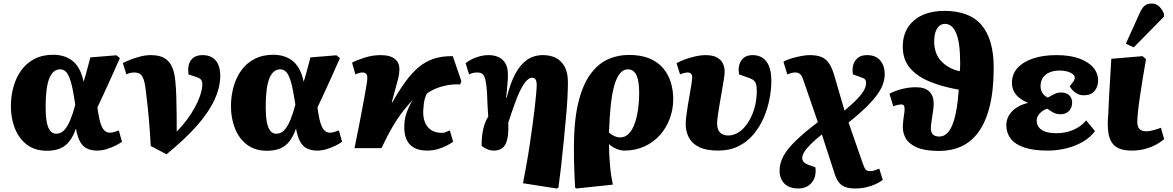

<svg xmlns="http://www.w3.org/2000/svg" viewBox="-20 -844 6681 1094"><path d="M248 15Q179 15 133.5 -19.5Q88 -54 65 -112Q42 -170 42 -238Q42 -296 56.5 -348.5Q71 -401 100.5 -442.5Q130 -484 176 -508Q222 -532 284 -532Q311 -532 337.5 -525Q364 -518 387.5 -501.5Q411 -485 428.5 -455.5Q446 -426 456 -380H457Q464 -401 469.5 -422Q475 -443 481.5 -467Q488 -491 495 -517L643 -529L663 -513Q640 -461 618 -412Q596 -363 575.5 -318.5Q555 -274 535 -232L538 -210Q545 -163 554.5 -136.5Q564 -110 576.5 -99Q589 -88 606 -88Q618 -88 630 -91.5Q642 -95 657 -101L675 -36Q660 -25 637.5 -14Q615 -3 588 5.5Q561 14 532 14Q504 14 479.5 4Q455 -6 438.5 -33Q422 -60 413 -110H412Q398 -69 376.5 -40.5Q355 -12 323.5 1.5Q292 15 248 15ZM300 -82Q327 -82 346 -102.5Q365 -123 380.5 -160.5Q396 -198 409 -248L405 -272Q395 -338 384 -376.5Q373 -415 358.5 -432Q344 -449 323 -449Q301 -449 285 -434.5Q269 -420 259 -392.5Q249 -365 244.5 -325Q240 -285 240 -233Q240 -184 246 -150.5Q252 -117 265.5 -99.5Q279 -82 300 -82Z M929 35 839 -12Q836 -62 833.5 -99Q831 -136 828 -168Q825 -200 821.5 -235.5Q818 -271 812 -317Q807 -367 798.5 -391Q790 -415 777 -423Q764 -431 743 -431Q735 -431 724.5 -429Q714 -427 700 -420L680 -485Q698 -494 724.5 -504.5Q751 -515 781 -522.5Q811 -530 841 -530Q868 -530 891.5 -523.5Q915 -517 933.5 -500.5Q952 -484 963.5 -455Q975 -426 979 -382Q983 -343 984.5 -293Q986 -243 986.5 -190.5Q987 -138 987 -94Q1021 -129 1046 -163Q1071 -197 1088 -228Q1105 -259 1115 -285Q1125 -311 1129 -331Q1133 -351 1133 -362Q1133 -379 1126 -389Q1119 -399 1096 -406L1054 -420Q1047 -472 1068 -501Q1089 -530 1135 -530Q1182 -530 1208.5 -500Q1235 -470 1235 -412Q1235 -346 1201.5 -274Q1168 -202 1099.5 -125Q1031 -48 929 35Z M1502 15Q1433 15 1387.5 -19.5Q1342 -54 1319 -112Q1296 -170 1296 -238Q1296 -296 1310.5 -348.5Q1325 -401 1354.5 -442.5Q1384 -484 1430 -508Q1476 -532 1538 -532Q1565 -532 1591.5 -525Q1618 -518 1641.5 -501.5Q1665 -485 1682.5 -455.5Q1700 -426 1710 -380H1711Q1718 -401 1723.5 -422Q1729 -443 1735.5 -467Q1742 -491 1749 -517L1897 -529L1917 -513Q1894 -461 1872 -412Q1850 -363 1829.5 -318.5Q1809 -274 1789 -232L1792 -210Q1799 -163 1808.5 -136.5Q1818 -110 1830.5 -99Q1843 -88 1860 -88Q1872 -88 1884 -91.5Q1896 -95 1911 -101L1929 -36Q1914 -25 1891.5 -14Q1869 -3 1842 5.5Q1815 14 1786 14Q1758 14 1733.5 4Q1709 -6 1692.5 -33Q1676 -60 1667 -110H1666Q1652 -69 1630.5 -40.5Q1609 -12 1577.5 1.5Q1546 15 1502 15ZM1554 -82Q1581 -82 1600 -102.5Q1619 -123 1634.5 -160.5Q1650 -198 1663 -248L1659 -272Q1649 -338 1638 -376.5Q1627 -415 1612.5 -432Q1598 -449 1577 -449Q1555 -449 1539 -434.5Q1523 -420 1513 -392.5Q1503 -365 1498.5 -325Q1494 -285 1494 -233Q1494 -184 1500 -150.5Q1506 -117 1519.5 -99.5Q1533 -82 1554 -82Z M2413 14Q2368 14 2338 -3Q2308 -20 2294.5 -53.5Q2281 -87 2284 -136Q2285 -160 2290.5 -181Q2296 -202 2306 -225Q2316 -248 2331 -275Q2307 -248 2284.5 -220.5Q2262 -193 2241.5 -161.5Q2221 -130 2199.5 -91Q2178 -52 2154 0H2000Q2015 -72 2026 -130Q2037 -188 2045.5 -232Q2054 -276 2059.5 -307.5Q2065 -339 2068 -358Q2071 -377 2072 -384Q2075 -412 2068 -421.5Q2061 -431 2045 -431Q2038 -431 2028 -428.5Q2018 -426 2005 -420L1986 -487Q2014 -502 2058.5 -516Q2103 -530 2150 -530Q2205 -530 2232.5 -506Q2260 -482 2255 -435Q2255 -422 2248.5 -396Q2242 -370 2232.5 -335.5Q2223 -301 2212 -260H2215Q2254 -329 2290.5 -379Q2327 -429 2366 -461.5Q2405 -494 2452 -509.5Q2499 -525 2560 -524L2609 -381L2602 -363Q2558 -365 2519.5 -356.5Q2481 -348 2453 -335Q2425 -322 2411 -309Q2404 -294 2400.5 -281Q2397 -268 2395 -253.5Q2393 -239 2392 -220Q2389 -182 2399.5 -152Q2410 -122 2434.5 -104.5Q2459 -87 2498 -87Q2508 -87 2518 -90.5Q2528 -94 2543 -101L2562 -36Q2546 -25 2523.5 -13.5Q2501 -2 2473.5 6Q2446 14 2413 14Z M3151 230 2960 200Q2969 153 2979 98Q2989 43 2997.5 -14Q3006 -71 3013.5 -125.5Q3021 -180 3026.5 -227.5Q3032 -275 3035 -309Q3038 -343 3038 -360Q3038 -380 3032 -390.5Q3026 -401 3012 -401Q3001 -401 2990 -393Q2979 -385 2968.5 -370Q2958 -355 2946.5 -333Q2935 -311 2924 -282.5Q2913 -254 2901 -219.5Q2889 -185 2876 -145Q2878 -105 2874.5 -75Q2871 -45 2861.5 -25Q2852 -5 2835 4.5Q2818 14 2793 14Q2773 14 2752.5 4.5Q2732 -5 2724 -13Q2724 -52 2728.5 -82.5Q2733 -113 2741.5 -137.5Q2750 -162 2762 -180Q2760 -211 2758.5 -234.5Q2757 -258 2756.5 -275Q2756 -292 2755.5 -304.5Q2755 -317 2754 -327Q2751 -368 2745.5 -390.5Q2740 -413 2729.5 -422Q2719 -431 2699 -431Q2687 -431 2676 -428.5Q2665 -426 2653 -420L2633 -484Q2650 -498 2671.5 -508Q2693 -518 2716 -524Q2739 -530 2763 -530Q2794 -530 2819 -519.5Q2844 -509 2859 -484.5Q2874 -460 2874 -419Q2874 -408 2873.5 -395.5Q2873 -383 2871.5 -367.5Q2870 -352 2868.5 -332.5Q2867 -313 2864 -288L2867 -287Q2887 -368 2915.5 -422Q2944 -476 2983 -503Q3022 -530 3074 -530Q3116 -530 3147.5 -514Q3179 -498 3197.5 -464Q3216 -430 3216 -374Q3216 -336 3213 -282Q3210 -228 3204 -164.5Q3198 -101 3191.5 -33.5Q3185 34 3177.5 100Q3170 166 3162 225Z M3265 230 3257 225Q3255 195 3254 169Q3253 143 3252 117.5Q3251 92 3250.5 64Q3250 36 3250 0Q3250 -152 3274 -254Q3298 -356 3341 -417Q3384 -478 3441 -504.5Q3498 -531 3564 -531Q3632 -531 3680 -511Q3728 -491 3758 -456Q3788 -421 3802 -375.5Q3816 -330 3816 -279Q3816 -221 3796 -167.5Q3776 -114 3739.5 -73.5Q3703 -33 3651.5 -9.5Q3600 14 3536 14Q3517 14 3493.5 4.5Q3470 -5 3451 -22H3450Q3450 6 3451.5 38Q3453 70 3456 102Q3459 134 3463.5 161.5Q3468 189 3472 208ZM3513 -61Q3543 -61 3564 -83.5Q3585 -106 3597.5 -143Q3610 -180 3616 -224Q3622 -268 3622 -311Q3622 -359 3615 -389.5Q3608 -420 3593.5 -434.5Q3579 -449 3557 -449Q3533 -449 3514 -427.5Q3495 -406 3481.5 -361.5Q3468 -317 3460.5 -248.5Q3453 -180 3450 -88Q3466 -75 3482 -68Q3498 -61 3513 -61Z M4072 14Q4003 14 3962.5 -6.5Q3922 -27 3904.5 -61.5Q3887 -96 3887 -138Q3887 -155 3890.5 -183.5Q3894 -212 3899.5 -245.5Q3905 -279 3911 -311.5Q3917 -344 3920.5 -369.5Q3924 -395 3924 -406Q3924 -418 3917 -424.5Q3910 -431 3898 -431Q3890 -431 3878 -428Q3866 -425 3855 -420L3835 -484Q3856 -496 3884 -506Q3912 -516 3942.5 -523Q3973 -530 3998 -530Q4042 -530 4065.5 -516.5Q4089 -503 4099 -482Q4109 -461 4109 -438Q4109 -422 4104.5 -392.5Q4100 -363 4093.5 -327Q4087 -291 4081 -254.5Q4075 -218 4070.5 -188Q4066 -158 4066 -141Q4066 -105 4083 -88.5Q4100 -72 4130 -72Q4155 -72 4179.5 -85Q4204 -98 4224 -121.5Q4244 -145 4259.5 -177Q4275 -209 4283.5 -247Q4292 -285 4292 -328Q4292 -355 4286.5 -369Q4281 -383 4267.5 -391Q4254 -399 4231 -406L4191 -420Q4183 -466 4203 -498Q4223 -530 4269 -530Q4300 -530 4323.5 -515.5Q4347 -501 4361 -469Q4375 -437 4375 -382Q4375 -334 4364.5 -279.5Q4354 -225 4331.5 -173Q4309 -121 4273.5 -78.5Q4238 -36 4188 -11Q4138 14 4072 14Z M4529 230Q4477 230 4449.5 202Q4422 174 4422 128Q4422 87 4443 47Q4464 7 4512 -40Q4560 -87 4640 -148L4557 -389Q4548 -415 4537.5 -423Q4527 -431 4511 -431Q4499 -431 4488.5 -428Q4478 -425 4466 -420L4444 -492Q4462 -503 4489 -511Q4516 -519 4544 -524.5Q4572 -530 4593 -530Q4634 -530 4660 -519.5Q4686 -509 4703.5 -483.5Q4721 -458 4734 -413L4792 -214Q4841 -255 4868 -284Q4895 -313 4905 -334Q4915 -355 4915 -370Q4915 -384 4909.5 -391Q4904 -398 4885 -404L4840 -420Q4835 -449 4841.5 -473.5Q4848 -498 4867.5 -514Q4887 -530 4920 -530Q4970 -530 4995.5 -499.5Q5021 -469 5021 -422Q5021 -398 5013 -371Q5005 -344 4983 -311.5Q4961 -279 4920.5 -238.5Q4880 -198 4815 -146L4897 90Q4906 116 4914 123.5Q4922 131 4938 131Q4949 131 4958 128.5Q4967 126 4990 117L5010 181Q4995 193 4970.5 204.5Q4946 216 4916 223Q4886 230 4853 230Q4816 230 4793.5 220.5Q4771 211 4757.5 192Q4744 173 4735 144L4663 -78Q4625 -48 4600 -23Q4575 2 4563 21.5Q4551 41 4551 56Q4551 69 4559 78.5Q4567 88 4586 95L4626 109Q4633 164 4605 197Q4577 230 4529 230Z M5331 16Q5251 16 5205.5 -3.5Q5160 -23 5141.5 -55Q5123 -87 5124 -125Q5125 -143 5127 -160.5Q5129 -178 5131.5 -193Q5134 -208 5134 -216Q5135 -232 5131.5 -240.5Q5128 -249 5115 -249Q5109 -249 5096 -246.5Q5083 -244 5070 -238L5048 -310Q5078 -326 5118 -336.5Q5158 -347 5199 -347Q5250 -347 5275 -322.5Q5300 -298 5300 -255Q5300 -238 5297.5 -219Q5295 -200 5292 -180.5Q5289 -161 5286.5 -143Q5284 -125 5284 -112Q5284 -89 5296 -77.5Q5308 -66 5332 -66Q5355 -66 5373.5 -82Q5392 -98 5405.5 -130Q5419 -162 5428.5 -212.5Q5438 -263 5443 -333Q5347 -350 5275 -380Q5203 -410 5163 -459Q5123 -508 5124 -580Q5124 -626 5140 -663Q5156 -700 5187 -727Q5218 -754 5262 -768Q5306 -782 5361 -782Q5432 -782 5485 -762Q5538 -742 5572.5 -701.5Q5607 -661 5624.5 -600.5Q5642 -540 5642 -459Q5642 -330 5619.5 -239.5Q5597 -149 5556 -92.5Q5515 -36 5458 -10Q5401 16 5331 16ZM5449 -438Q5450 -449 5450.5 -459.5Q5451 -470 5451 -482Q5451 -544 5445 -587Q5439 -630 5427.5 -656.5Q5416 -683 5400 -695.5Q5384 -708 5364 -708Q5347 -708 5333 -697Q5319 -686 5311 -663.5Q5303 -641 5303 -607Q5303 -573 5313 -545Q5323 -517 5342.5 -496Q5362 -475 5389 -460Q5416 -445 5449 -438Z M5949 14Q5867 14 5815 -4Q5763 -22 5738.5 -54.5Q5714 -87 5714 -131Q5714 -163 5730.5 -189Q5747 -215 5775 -232.5Q5803 -250 5836 -257V-259Q5811 -269 5790.5 -284.5Q5770 -300 5758 -321.5Q5746 -343 5746 -372Q5746 -422 5778 -457Q5810 -492 5867 -511Q5924 -530 5999 -530Q6077 -530 6130 -510.5Q6183 -491 6210 -458.5Q6237 -426 6237 -385Q6237 -351 6217 -326Q6197 -301 6154 -301Q6137 -301 6121 -308.5Q6105 -316 6093.5 -328Q6082 -340 6075 -352Q6091 -372 6097.5 -381.5Q6104 -391 6104 -402Q6104 -417 6080 -429.5Q6056 -442 6016 -442Q5986 -442 5961.5 -432Q5937 -422 5923 -402Q5909 -382 5909 -353Q5909 -330 5920.5 -313Q5932 -296 5951 -288Q5967 -298 5986.5 -307.5Q6006 -317 6025 -317Q6056 -317 6072.5 -301Q6089 -285 6089 -260Q6089 -231 6071 -212Q6053 -193 6023 -193Q5999 -193 5981 -203Q5963 -213 5948 -225Q5925 -218 5906 -199.5Q5887 -181 5887 -158Q5887 -135 5899 -119Q5911 -103 5936 -94Q5961 -85 5999 -85Q6052 -85 6096 -104Q6140 -123 6169 -158L6219 -97Q6194 -62 6151.5 -37Q6109 -12 6057 1Q6005 14 5949 14Z M6428 14Q6383 14 6355.5 1.5Q6328 -11 6314.5 -33Q6301 -55 6296.5 -81.5Q6292 -108 6292 -136Q6292 -140 6292 -147Q6292 -154 6292.5 -162Q6293 -170 6294 -180.5Q6295 -191 6295.5 -203.5Q6296 -216 6296.5 -231Q6297 -246 6298 -264Q6299 -282 6300 -302Q6301 -322 6302.5 -345Q6304 -368 6305.5 -393.5Q6307 -419 6308.5 -448Q6310 -477 6312 -509L6490 -524L6510 -507Q6500 -453 6492.5 -404.5Q6485 -356 6478.5 -315.5Q6472 -275 6468 -242Q6464 -209 6462 -185.5Q6460 -162 6460 -149Q6460 -133 6465 -121Q6470 -109 6481.5 -102.5Q6493 -96 6512 -96Q6530 -96 6553.5 -102.5Q6577 -109 6595 -116L6613 -51Q6588 -30 6558.5 -15.5Q6529 -1 6496.5 6.5Q6464 14 6428 14ZM6440 -574 6395 -595 6472 -765Q6485 -796 6500.5 -810Q6516 -824 6542 -824Q6567 -824 6584.5 -807.5Q6602 -791 6612 -766V-749Z"/></svg>

Font: Literata 18pt ExtraBold
Style: Italic
Weight: 800
Italic angle: -2°
Designer: Latin by Veronika Burian and Jose Scaglione. Greek by Irene Vlachou. Cyrillic by Vera Evstafieva
Foundry: TypeTogether
Version: Version 3.103;gftools[0.9.29]